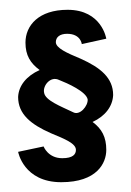

<svg xmlns="http://www.w3.org/2000/svg" viewBox="-20 -285 267 392"><path d="M129 -56C104 -68 72 -80 70 -96C67 -110 83 -130 100 -122C118 -115 156 -98 159 -82C160 -69 143 -48 129 -56ZM105 87C178 87 197 48 197 21C197 -5 188 -22 169 -36C195 -48 210 -68 211 -91C211 -126 185 -147 145 -165C116 -177 94 -187 94 -199C94 -209 102 -216 117 -216C145 -216 147 -195 147 -195L197 -206C197 -206 188 -265 118 -265C59 -265 32 -233 32 -198C32 -172 42 -156 61 -142C34 -130 18 -110 17 -87C17 -52 43 -31 84 -13C113 -1 135 8 135 21C135 30 129 38 107 38C78 38 69 14 69 14L17 25C17 25 28 87 105 87Z"/></svg>

Font: Hussar Tani
Style: Dwa
Weight: 700
Foundry: Cannot Into Space Fonts
Version: Version 0.92